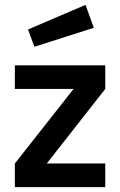

<svg xmlns="http://www.w3.org/2000/svg" viewBox="-20 -768 494 788"><path d="M41 -500H412V-403L172 -97H412V0H41V-97L282 -403H41ZM95 -647 331 -748 365 -654 121 -576Z"/></svg>

Font: Titillium Web[RUS by Daymarius]
Style: Regular
Weight: 600
Designer: Cyrillization by Daymarius
Foundry: Cyrillization by Daymarius
Version: Version 1.002 September 11, 2018